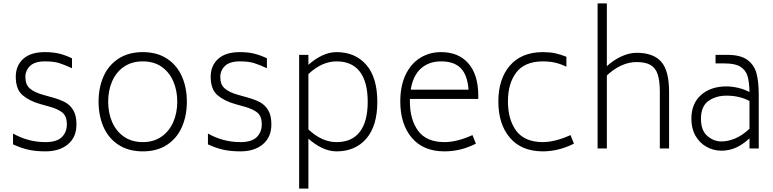

<svg xmlns="http://www.w3.org/2000/svg" viewBox="-20 -866 4511 1120"><path d="M56 -24V-87Q145 -37 245 -37Q311 -37 340.5 -66Q370 -95 370 -141Q370 -187 345 -208.5Q320 -230 265 -245L215 -259Q151 -277 111.5 -311Q72 -345 72 -418Q72 -483 115.5 -522.5Q159 -562 242 -562Q290 -562 326 -553Q362 -544 400 -526V-468Q357 -488 325 -498Q293 -508 242 -508Q183 -508 155.5 -481.5Q128 -455 128 -417Q128 -372 154.5 -349.5Q181 -327 231 -313L281 -299Q328 -286 358 -270.5Q388 -255 407 -224Q426 -193 426 -140Q426 -66 376.5 -24.5Q327 17 245 17Q190 17 146.5 7.5Q103 -2 56 -24Z M555 -273Q555 -355 584 -420.5Q613 -486 671.5 -524Q730 -562 813 -562Q896 -562 954 -524Q1012 -486 1041 -420.5Q1070 -355 1070 -273Q1070 -191 1041 -125Q1012 -59 954 -21Q896 17 813 17Q730 17 671.5 -21Q613 -59 584 -125Q555 -191 555 -273ZM1014 -273Q1014 -339 990.5 -392.5Q967 -446 922 -477Q877 -508 813 -508Q749 -508 703.5 -477Q658 -446 634.5 -392.5Q611 -339 611 -273Q611 -207 634.5 -153.5Q658 -100 703.5 -68.5Q749 -37 813 -37Q876 -37 921.5 -68.5Q967 -100 990.5 -153.5Q1014 -207 1014 -273Z M1193 -24V-87Q1282 -37 1382 -37Q1448 -37 1477.5 -66Q1507 -95 1507 -141Q1507 -187 1482 -208.5Q1457 -230 1402 -245L1352 -259Q1288 -277 1248.5 -311Q1209 -345 1209 -418Q1209 -483 1252.5 -522.5Q1296 -562 1379 -562Q1427 -562 1463 -553Q1499 -544 1537 -526V-468Q1494 -488 1462 -498Q1430 -508 1379 -508Q1320 -508 1292.5 -481.5Q1265 -455 1265 -417Q1265 -372 1291.5 -349.5Q1318 -327 1368 -313L1418 -299Q1465 -286 1495 -270.5Q1525 -255 1544 -224Q1563 -193 1563 -140Q1563 -66 1513.5 -24.5Q1464 17 1382 17Q1327 17 1283.5 7.5Q1240 -2 1193 -24Z M2181 -272Q2181 -131 2116.5 -57Q2052 17 1943 17Q1901 17 1859 -3Q1817 -23 1779 -57V234H1725V-546H1779V-488Q1817 -522 1859 -542Q1901 -562 1943 -562Q2052 -562 2116.5 -488Q2181 -414 2181 -272ZM2125 -272Q2125 -388 2079 -448Q2033 -508 1943 -508Q1858 -508 1779 -434V-111Q1858 -37 1943 -37Q2033 -37 2079 -97Q2125 -157 2125 -272Z M2371 -275Q2371 -168 2419.5 -102.5Q2468 -37 2573 -37Q2645 -37 2736 -78L2756 -28Q2668 17 2573 17Q2449 17 2382 -62.5Q2315 -142 2315 -274Q2315 -366 2346.5 -431Q2378 -496 2432 -529Q2486 -562 2553 -562Q2654 -562 2711.5 -497Q2769 -432 2770 -310V-289H2371ZM2376 -343H2713Q2707 -428 2668 -468Q2629 -508 2553 -508Q2482 -508 2435.5 -466.5Q2389 -425 2376 -343Z M2887 -274Q2887 -405 2954 -483Q3021 -561 3145 -562Q3187 -562 3217.5 -555.5Q3248 -549 3284 -535V-477Q3248 -494 3216 -501Q3184 -508 3145 -508Q3040 -507 2991.5 -443Q2943 -379 2943 -275Q2943 -168 2991.5 -103Q3040 -38 3145 -37Q3217 -37 3308 -78L3328 -28Q3238 17 3145 17Q3021 16 2954 -63Q2887 -142 2887 -274Z M3883 -330V0H3829V-330Q3829 -395 3816.5 -432.5Q3804 -470 3774.5 -487Q3745 -504 3694 -504Q3647 -504 3602.5 -483Q3558 -462 3520 -426V0H3466V-846H3520V-480Q3558 -515 3604 -536.5Q3650 -558 3694 -558Q3791 -558 3837 -506Q3883 -454 3883 -330Z M4406 -313V0H4352V-59Q4312 -22 4272.5 -4.5Q4233 13 4188 13Q4142 13 4101.5 -9.5Q4061 -32 4037 -74Q4013 -116 4013 -173Q4013 -262 4069.5 -312Q4126 -362 4218 -362Q4250 -362 4286 -353.5Q4322 -345 4352 -329Q4351 -388 4340.5 -422.5Q4330 -457 4299.5 -476.5Q4269 -496 4208 -496H4154V-546H4223Q4300 -546 4340 -516.5Q4380 -487 4393 -437.5Q4406 -388 4406 -313ZM4352 -115V-277Q4294 -308 4218 -308Q4156 -308 4112.5 -277Q4069 -246 4069 -173Q4069 -105 4106 -73Q4143 -41 4188 -41Q4228 -41 4270 -59Q4312 -77 4352 -115Z"/></svg>

Font: Biryani UltraLight
Style: Regular
Weight: 250
Designer: Dan Reynolds and Mathieu Réguer
Foundry: Dan Reynolds and Mathieu Réguer
Version: Version 1.003; ttfautohint (v1.1) -l 5 -r 5 -G 72 -x 0 -D la